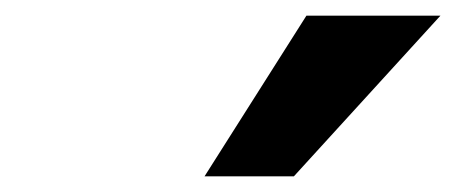

<svg xmlns="http://www.w3.org/2000/svg" viewBox="-20 -782 582 245"><path d="M241 -557 371 -762H542L355 -557Z"/></svg>

Font: Mulish Black
Style: Italic
Weight: 900
Italic angle: -9°
Designer: Vernon Adams
Foundry: Vernon Adams
Version: Version 3.603; ttfautohint (v1.8.3)